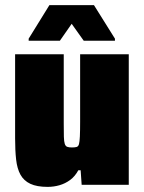

<svg xmlns="http://www.w3.org/2000/svg" viewBox="-20 -722 563 750"><path d="M166 8Q124 8 98.5 -4Q73 -16 60 -39.5Q47 -63 43 -98.5Q39 -134 39 -182V-510H229V-240Q229 -207 229.5 -188Q230 -169 233 -160Q236 -151 242.5 -148.5Q249 -146 261 -146Q273 -146 279.5 -148Q286 -150 288.5 -159Q291 -168 292 -189Q293 -210 293 -247V-510H483V0H299L295 -57H286Q273 -33 254 -19Q235 -5 212.5 1.5Q190 8 166 8ZM92 -563V-571L173 -702H347L429 -571V-563H307L260 -629L214 -563Z"/></svg>

Font: Saira SemiCondensed Black
Style: Regular
Weight: 900
Width: 4
Designer: Hector Gatti with collaboration of the Omnibus-Type team
Foundry: Omnibus-Type
Version: Version 1.101